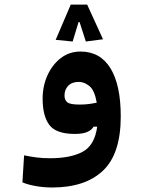

<svg xmlns="http://www.w3.org/2000/svg" viewBox="-20 -581 626 840"><path d="M208 239.3Q173.3 239.3 138.4 233.4Q103.5 227.5 78.1 216.8L85.4 98.6Q114.3 104.5 140.4 107.9Q166.5 111.3 199.2 111.3Q288.1 111.3 341.1 83.3Q394 55.2 405.3 -26.9H389.6Q381.3 -12.2 361.8 -3.7Q342.3 4.9 307.1 4.9Q225.6 4.9 196 -34.2Q166.5 -73.2 166.5 -149.9Q166.5 -204.1 187.5 -251Q208.5 -297.9 245.8 -326.7Q283.2 -355.5 332 -355.5Q418.5 -355.5 463.4 -282.2Q508.3 -209 508.3 -71.8Q508.3 92.3 430.4 165.8Q352.5 239.3 208 239.3ZM403.3 -131.8Q394 -185.5 371.6 -204.1Q349.1 -222.7 324.7 -222.7Q294.9 -222.7 278.6 -205.8Q262.2 -189 262.2 -163.1Q262.2 -143.6 274.4 -133.5Q286.6 -123.5 328.6 -123.5Q349.1 -123.5 366.7 -125.7Q384.3 -127.9 403.3 -131.8ZM361.3 -561 430.7 -409.2 355.5 -399.4 328.1 -484.4H323.7L297.9 -399.4L223.6 -406.7L289.6 -561Z"/></svg>

Font: CaskaydiaMono NF
Style: Bold
Weight: 700
Designer: Aaron Bell
Foundry: Saja Typeworks
Version: Version 2111.001; ttfautohint (v1.8.4);Nerd Fonts 3.1.1